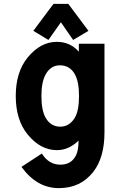

<svg xmlns="http://www.w3.org/2000/svg" viewBox="-20 -762 626 987"><path d="M254.9 -742.2H331.1L434.6 -603.5L356 -556.6L293 -647.5L229 -556.6L151.4 -603.5ZM287.6 -426.3Q241.2 -426.3 214.8 -379.9Q192.9 -340.3 192.9 -268.6Q192.9 -193.4 215.3 -155.3Q241.7 -110.8 289.6 -110.8Q335.9 -110.8 363.8 -155.3Q386.2 -191.9 386.2 -268.6Q386.2 -341.8 364.7 -380.4Q338.9 -426.3 287.6 -426.3ZM517.1 -537.1V-82Q517.1 46.4 460.9 119.6Q395.5 205.1 282.5 205.1Q169.4 205.1 90.3 95.7L195.3 27.3Q230.5 84.5 291 84.5Q347.2 84.5 371.1 35.6Q383.8 9.8 383.8 -39.1Q333.5 9.8 272.5 9.8Q188 9.8 122.1 -70.8Q61 -145.5 61 -268.6Q61 -391.6 122.1 -466.3Q188 -546.9 272.5 -546.9Q340.3 -546.9 385.3 -496.1V-537.1Z"/></svg>

Font: Consola Mono
Style: Bold
Weight: 700
Monospace: yes
Designer: Wojciech Kalinowski "wmk69" (wmk69@o2.pl)
Foundry: Wojciech Kalinowski "wmk69" (wmk69@o2.pl)
Version: Version 2.1.0